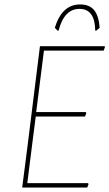

<svg xmlns="http://www.w3.org/2000/svg" viewBox="-20 -845 493 865"><path d="M239 -707 227 -720Q259 -825 341 -825Q383 -825 404 -799.5Q425 -774 429 -720L414 -707H409Q408 -805 338 -805Q269 -805 244 -707ZM376 -20 379 -16 373 0H80L105 -195L160 -637H451L453 -633L447 -617H178L143 -340H366L369 -336L363 -320H141L125 -195L103 -20Z"/></svg>

Font: Alegreya Sans Thin
Style: Italic
Weight: 100
Italic angle: -7°
Designer: Juan Pablo del Peral
Foundry: Huerta Tipografica
Version: Version 2.007